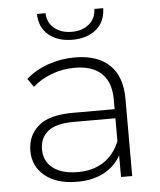

<svg xmlns="http://www.w3.org/2000/svg" viewBox="-52 -770 682 820"><g transform="rotate(-5 288.5 -360.5)"><path d="M434 -93Q409 -47 361 -21.5Q313 4 246 4Q159 4 108.5 -37Q58 -78 58 -145Q58 -210 104.5 -250.5Q151 -291 253 -291H432V-333Q432 -406 392.5 -444Q353 -482 277 -482Q225 -482 177.5 -464Q130 -446 97 -416L72 -452Q111 -487 166 -506.5Q221 -526 281 -526Q378 -526 430 -476.5Q482 -427 482 -331V0H434ZM253 -37Q318 -37 363.5 -67Q409 -97 432 -154V-252H254Q177 -252 142.5 -224Q108 -196 108 -147Q108 -96 146 -66.5Q184 -37 253 -37ZM137 -725H174Q175 -684 204.5 -660Q234 -636 279 -636Q324 -636 353 -660Q382 -684 383 -725H421Q420 -667 381 -634.5Q342 -602 279 -602Q216 -602 177 -634.5Q138 -667 137 -725Z"/></g></svg>

Font: Goldbeck Next Light
Style: Regular
Weight: 300
Designer: Julieta Ulanovsky
Foundry: Julieta Ulanovsky
Version: Version 7.200